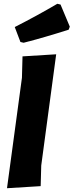

<svg xmlns="http://www.w3.org/2000/svg" viewBox="-20 -991 389 1015"><path d="M283 -971 300 -967 349 -850 343 -834Q211 -792 105 -765L88 -769L58 -848Q176 -908 283 -971ZM277 -704 198 -116 195 -7 17 4 96 -580 99 -693Z"/></svg>

Font: Alegreya Sans SC Black
Style: Italic
Weight: 900
Italic angle: -7°
Designer: Juan Pablo del Peral
Foundry: Huerta Tipografica
Version: Version 2.007